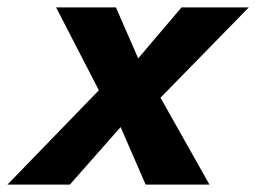

<svg xmlns="http://www.w3.org/2000/svg" viewBox="-45 -497 690 517"><path d="M-24.9 0 221.2 -253.9 106 -477.1H267.1L327.1 -339.8L443.8 -477.1H625L387.2 -233.9L519 0H347.2L279.8 -154.8L143.1 0Z"/></svg>

Font: IntelOne Mono Bold
Style: Italic
Weight: 700
Italic angle: -16°
Designer: Fred Shallcrass
Foundry: Frere-Jones Type LLC
Version: Version 1.200;hotconv 1.1.0;makeotfexe 2.6.0;FJTRelease1.2